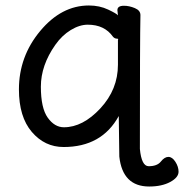

<svg xmlns="http://www.w3.org/2000/svg" viewBox="-20 -512 671 700"><path d="M213 -48Q282 -48 346 -117Q410 -186 410 -276V-367L411 -369Q411 -371 407 -371Q398 -371 392 -378Q361 -422 300 -422Q270 -422 238 -402.5Q206 -383 182 -349Q129 -274 129 -196Q129 -118 154 -83Q179 -48 213 -48ZM524 168Q427 168 415 59L413 -89Q351 24 212 24Q143 24 96 -31Q49 -86 49 -186Q49 -306 126.5 -399Q204 -492 304 -492Q343 -492 374.5 -477Q406 -462 410 -456L408 -475Q408 -491 432 -491Q451 -491 471.5 -482.5Q492 -474 492 -457Q490 -368 490 31Q496 94 522 94Q553 94 566.5 77Q580 60 594 60Q608 60 619.5 78Q631 96 631 114Q631 135 600.5 151.5Q570 168 524 168Z"/></svg>

Font: ToneOZ-Pinyin-WenKai-Medium
Style: Medium
Weight: 700
Designer: Fontworks Inc.
Foundry: ToneOZ
Version: Version 0.240331